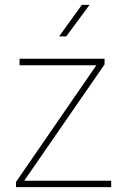

<svg xmlns="http://www.w3.org/2000/svg" viewBox="-20 -770 506 790"><path d="M348.6 -750 252.4 -620.1H223.1L316.9 -750ZM79.6 -26.4H437.5V0H45.9V-21.5L376.5 -501.5H60.5V-528.3H410.2V-504.9Z"/></svg>

Font: Robert Sans Thin
Style: Regular
Weight: 100
Designer: Christian Robertson (extended by Adam Twardoch)
Foundry: Google
Version: Version 12.135;April 2, 2019;FontCreator 11.5.0.2425 64-bit;